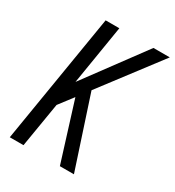

<svg xmlns="http://www.w3.org/2000/svg" viewBox="-177 -841 864 946"><g transform="rotate(30 255.0 -367.5)"><path d="M24 0 145 -735H223L168 -398L417 -735H510L257 -402L389 0H309L205 -333L144 -253L102 0Z"/></g></svg>

Font: Iosevka Oblique
Style: Regular
Weight: 400
Italic angle: -9°
Monospace: yes
Designer: Belleve Invis
Foundry: Belleve Invis
Version: Version 32.5.0; ttfautohint (v1.8.4)